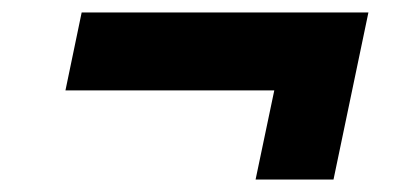

<svg xmlns="http://www.w3.org/2000/svg" viewBox="-20 -438 661 308"><path d="M390 -150 420 -293H85L111 -418H571L515 -150Z"/></svg>

Font: Plus Jakarta Display
Style: Bold Italic
Weight: 700
Italic angle: -12°
Designer: Gumpita Rahayu
Foundry: Tokotype Studio
Version: Version 1.000;hotconv 1.0.109;makeotfexe 2.5.65596